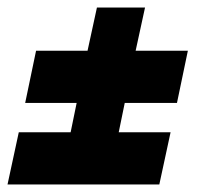

<svg xmlns="http://www.w3.org/2000/svg" viewBox="-21 -545 541 511"><path d="M-1 -54 29 -193H167L183 -271H46L75 -410H212L237 -525H365L340 -410H479L450 -271H311L295 -193H433L403 -54Z"/></svg>

Font: Radio Canada Condensed
Style: Bold Italic
Weight: 700
Width: 3
Italic angle: -12°
Designer: Charles Daoud, Etienne Aubert Bonn, Alexandre Saumier Demers, Jacques Le Bailly
Foundry: Radio-Canada
Version: Version 2.104; ttfautohint (v1.8.4.7-5d5b);gftools[0.9.28.de